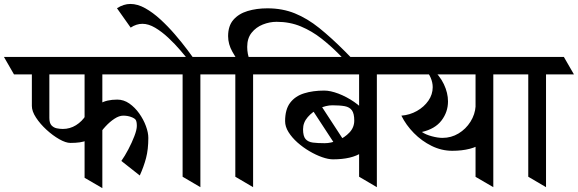

<svg xmlns="http://www.w3.org/2000/svg" viewBox="-74 -950 2970 987"><path d="M415 -657.2 467.3 -567.4H-2L-53.7 -657.2ZM776.9 -657.2 829.1 -567.4H357.9L305.7 -657.2ZM360.8 -36.1V-653.3H452.1V17.1ZM415.5 -403.8 418 -257.8Q397.9 -239.3 370.4 -227.3Q342.8 -215.3 288.1 -215.3Q264.2 -215.3 230.7 -234.4Q197.3 -253.4 165 -283Q132.8 -312.5 111.3 -345.2Q89.8 -377.9 89.8 -405.3V-635.3H179.7V-343.8Q179.7 -317.4 190.9 -305.4Q202.1 -293.5 218.3 -290.3Q234.4 -287.1 249 -287.1Q285.6 -287.1 316.7 -306.4Q347.7 -325.7 367.4 -357.2Q387.2 -388.7 389.2 -424.8ZM387.2 -229.5 385.3 -371.1Q407.2 -397.5 440.7 -417.7Q474.1 -438 528.8 -438Q562 -438 590.8 -418Q619.6 -397.9 641.6 -366.9Q663.6 -335.9 676 -302.2Q688.5 -268.6 688.5 -241.2Q688.5 -182.1 676.8 -137.5Q665 -92.8 644.5 -47.9L549.8 -122.6Q567.4 -147.5 585.7 -182.1Q604 -216.8 616.7 -250Q629.4 -283.2 629.4 -302.7Q629.4 -325.2 623.5 -334Q617.7 -342.3 599.4 -348.9Q581.1 -355.5 559.6 -355.5Q538.6 -355.5 514.6 -339.8Q490.7 -324.2 468.8 -300.5Q446.8 -276.9 431.9 -251.7Q417 -226.6 414.1 -207.5Z M920.4 -657.2 972.7 -567.4H772.9L721.2 -657.2ZM1047.9 -657.2 1099.6 -567.4H900.4L848.1 -657.2ZM864.7 -41.5V-656.2H956.1V12.2ZM939 -626H906.7Q884.3 -654.8 854.7 -689.5Q825.2 -724.1 791.5 -755.6Q757.8 -787.1 723.6 -807.4Q689.5 -827.6 658.2 -827.6Q627 -827.6 597.7 -808.1L527.3 -907.7Q561.5 -929.7 596.2 -929.7Q633.3 -929.7 672.6 -907.7Q711.9 -885.7 750.5 -850.3Q789.1 -814.9 824.5 -773.9Q859.9 -732.9 889.2 -693.8Q918.5 -654.8 939 -626Z M1318.8 -657.2 1370.6 -567.4H1043.9L992.2 -657.2ZM1243.2 -579.6 1170.4 -604Q1143.1 -644.5 1120.8 -683.6Q1098.6 -722.7 1098.6 -764.2Q1098.6 -816.9 1125.7 -848.1Q1152.8 -879.4 1198.7 -893.3Q1244.6 -907.2 1300.8 -907.2Q1377.9 -907.2 1441.7 -881.3Q1505.4 -855.5 1566.9 -806.2Q1628.4 -756.8 1698.7 -686.5Q1708.5 -677.2 1725.8 -658.9Q1743.2 -640.6 1752.9 -630.4L1729 -608.9Q1717.8 -620.6 1698.5 -640.6Q1679.2 -660.6 1667.5 -672.4Q1626 -714.4 1577.9 -752.2Q1529.8 -790 1472.9 -814Q1416 -837.9 1348.1 -837.9Q1312 -837.9 1277.1 -824Q1242.2 -810.1 1219.5 -781.7Q1196.8 -753.4 1196.8 -709Q1196.8 -671.9 1210.2 -639.4Q1223.6 -606.9 1243.2 -579.6ZM1135.7 -41.5V-656.2H1227.1V12.2Z M1592.8 -484.4Q1624 -484.4 1665.5 -468.8Q1707 -453.1 1746.6 -426Q1786.1 -398.9 1812.3 -364Q1838.4 -329.1 1838.4 -290.5Q1838.4 -200.7 1786.1 -165.8Q1733.9 -130.9 1637.7 -130.9Q1613.8 -130.9 1581.8 -142.1Q1549.8 -153.3 1516.6 -172.9Q1483.4 -192.4 1455.1 -217.5Q1426.8 -242.7 1409.2 -270.8Q1391.6 -298.8 1391.6 -327.1Q1391.6 -387.7 1417.7 -421.9Q1443.8 -456.1 1489.3 -470.2Q1534.7 -484.4 1592.8 -484.4ZM1634.8 -408.7Q1602.1 -408.7 1567.1 -392.3Q1532.2 -376 1508.1 -348.1Q1483.9 -320.3 1483.9 -285.6Q1483.9 -250 1496.8 -235.1Q1509.8 -220.2 1534.7 -217Q1559.6 -213.9 1595.2 -213.9Q1627 -213.9 1662.4 -228.3Q1697.8 -242.7 1722.4 -268.8Q1747.1 -294.9 1747.1 -330.1Q1747.1 -366.2 1735.1 -382.8Q1723.1 -399.4 1698.5 -404.1Q1673.8 -408.7 1634.8 -408.7ZM1670.4 -173.3 1509.8 -418.9 1554.2 -441.4 1714.8 -195.3ZM1698.2 -657.2 1750 -567.4H1314.9L1263.2 -657.2ZM1955.1 -657.2 2007.3 -567.4H1555.7L1502.9 -657.2ZM1772 -41.5V-657.2H1863.3V12.2Z M2106.9 -598.6H2144.5Q2186.5 -562 2207.8 -517.1Q2229 -472.2 2229 -428.7Q2229 -374.5 2195.8 -330.8Q2162.6 -287.1 2094.7 -271.5Q2114.7 -257.8 2145.8 -249.5Q2176.8 -241.2 2200.7 -241.2Q2245.6 -241.2 2283.2 -263.9Q2320.8 -286.6 2344.5 -324.2Q2368.2 -361.8 2371.1 -405.3L2397 -385.3V-212.4Q2380.9 -195.3 2340.6 -185.1Q2300.3 -174.8 2251 -174.8Q2195.8 -174.8 2144.8 -200Q2093.8 -225.1 2053.5 -266.1Q2013.2 -307.1 1989.3 -355.5Q2032.7 -358.9 2069.3 -379.6Q2106 -400.4 2128.2 -432.4Q2150.4 -464.4 2150.4 -502Q2150.4 -525.4 2140.1 -550Q2129.9 -574.7 2106.9 -598.6ZM2320.3 -657.2 2372.6 -567.4H1951.2L1899.4 -657.2ZM2553.7 -657.2 2606 -567.4H2175.8L2123.5 -657.2ZM2370.6 -41V-657.2H2461.9V12.2Z M2697.3 -657.2 2749.5 -567.4H2549.8L2498 -657.2ZM2824.7 -657.2 2876.5 -567.4H2677.2L2625 -657.2ZM2641.6 -41.5V-656.2H2732.9V12.2Z"/></svg>

Font: Annapurna SIL
Style: Bold
Weight: 700
Designer: Peter Martin, Annie Olsen
Foundry: SIL International
Version: Version 2.000